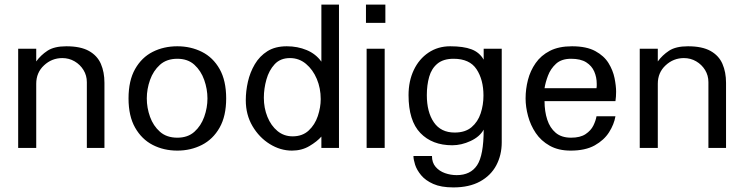

<svg xmlns="http://www.w3.org/2000/svg" viewBox="-20 -648 3262 841"><path d="M59.6 0V-434.6H138.7V-378.9Q158.2 -406.2 188 -425.8Q217.8 -445.3 270.5 -445.3Q333 -445.3 369.6 -424.8Q406.2 -404.3 421.9 -368.2Q437.5 -332 437.5 -285.2V0H360.4V-288.1Q360.4 -317.4 345.7 -341.3Q331.1 -365.2 306.6 -379.4Q282.2 -393.6 252.9 -393.6Q207 -393.6 172.9 -361.8Q138.7 -330.1 138.7 -281.2V0Z M756.8 11.7Q697.3 11.7 648.9 -13.2Q600.6 -38.1 571.8 -88.9Q543 -139.6 543 -216.8Q543 -294.9 571.8 -345.7Q600.6 -396.5 648.9 -420.9Q697.3 -445.3 756.8 -445.3Q815.4 -445.3 864.3 -420.9Q913.1 -396.5 941.9 -345.7Q970.7 -294.9 970.7 -216.8Q970.7 -139.6 941.9 -88.9Q913.1 -38.1 864.3 -13.2Q815.4 11.7 756.8 11.7ZM756.8 -44.9Q802.7 -44.9 831.5 -70.8Q860.4 -96.7 874.5 -136.2Q888.7 -175.8 888.7 -216.8Q888.7 -257.8 874.5 -297.9Q860.4 -337.9 831.5 -364.3Q802.7 -390.6 756.8 -390.6Q710 -390.6 680.7 -364.3Q651.4 -337.9 637.2 -297.9Q623 -257.8 623 -216.8Q623 -175.8 637.2 -136.2Q651.4 -96.7 680.7 -70.8Q710 -44.9 756.8 -44.9Z M1258.8 11.7Q1208 11.7 1161.6 -17.1Q1115.2 -45.9 1085.9 -95.7Q1056.6 -145.5 1056.6 -209Q1056.6 -249 1065.9 -290Q1075.2 -331.1 1096.2 -366.7Q1117.2 -402.3 1151.4 -423.8Q1185.5 -445.3 1236.3 -445.3Q1283.2 -445.3 1323.2 -428.7Q1363.3 -412.1 1387.7 -377.9V-627.9H1464.8V0H1387.7V-49.8Q1369.1 -28.3 1335.4 -8.3Q1301.8 11.7 1258.8 11.7ZM1261.7 -50.8Q1304.7 -50.8 1332 -76.2Q1359.4 -101.6 1372.1 -139.6Q1384.8 -177.7 1384.8 -213.9Q1384.8 -261.7 1367.7 -302.2Q1350.6 -342.8 1320.3 -368.2Q1290 -393.6 1250 -393.6Q1208 -393.6 1183.1 -366.7Q1158.2 -339.8 1147 -299.8Q1135.7 -259.8 1135.7 -219.7Q1135.7 -174.8 1151.4 -136.2Q1167 -97.7 1195.3 -74.2Q1223.6 -50.8 1261.7 -50.8Z M1585.9 0V-434.6H1665V0ZM1583 -547.9V-627.9H1668V-547.9Z M1965.8 172.9Q1912.1 172.9 1877.9 157.7Q1843.8 142.6 1824.7 119.6Q1805.7 96.7 1798.3 73.7Q1791 50.8 1791 35.2H1872.1Q1872.1 64.5 1888.2 83Q1904.3 101.6 1929.2 110.4Q1954.1 119.1 1980.5 119.1Q2041 119.1 2069.8 75.7Q2098.6 32.2 2098.6 -80.1Q2081.1 -48.8 2041 -30.3Q2001 -11.7 1960.9 -11.7Q1873 -11.7 1821.3 -65.4Q1769.5 -119.1 1769.5 -231.4Q1769.5 -293 1792.5 -341.3Q1815.4 -389.6 1856.9 -417.5Q1898.4 -445.3 1952.1 -445.3Q2009.8 -445.3 2044.9 -432.1Q2080.1 -418.9 2098.6 -386.7V-434.6H2177.7V-24.4Q2177.7 31.2 2153.8 76.2Q2129.9 121.1 2082.5 147Q2035.2 172.9 1965.8 172.9ZM1971.7 -67.4Q2017.6 -67.4 2045.4 -90.8Q2073.2 -114.3 2085.4 -151.4Q2097.7 -188.5 2097.7 -229.5Q2097.7 -298.8 2067.4 -344.7Q2037.1 -390.6 1966.8 -390.6Q1921.9 -390.6 1896 -369.1Q1870.1 -347.7 1859.9 -311.5Q1849.6 -275.4 1849.6 -231.4Q1849.6 -157.2 1880.4 -112.3Q1911.1 -67.4 1971.7 -67.4Z M2479.5 11.7Q2425.8 11.7 2387.7 -9.8Q2349.6 -31.2 2326.7 -65.4Q2303.7 -99.6 2293 -139.6Q2282.2 -179.7 2282.2 -216.8Q2282.2 -257.8 2292.5 -297.9Q2302.7 -337.9 2326.2 -371.6Q2349.6 -405.3 2388.7 -425.3Q2427.7 -445.3 2485.4 -445.3Q2548.8 -445.3 2587.4 -424.3Q2626 -403.3 2645.5 -371.6Q2665 -339.8 2671.9 -305.7Q2678.7 -271.5 2678.7 -246.1Q2678.7 -224.6 2675.8 -205.1H2365.2Q2365.2 -160.2 2377 -124Q2388.7 -87.9 2414.1 -66.4Q2439.5 -44.9 2481.4 -44.9Q2521.5 -44.9 2544.9 -60.5Q2568.4 -76.2 2579.1 -98.1Q2589.8 -120.1 2592.8 -138.7H2675.8Q2669.9 -103.5 2647.9 -68.8Q2626 -34.2 2585 -11.2Q2543.9 11.7 2479.5 11.7ZM2365.2 -261.7H2592.8Q2593.8 -266.6 2593.8 -271.5Q2593.8 -276.4 2593.8 -281.2Q2593.8 -309.6 2583 -334.5Q2572.3 -359.4 2547.9 -375Q2523.4 -390.6 2481.4 -390.6Q2439.5 -390.6 2415.5 -368.7Q2391.6 -346.7 2380.4 -316.9Q2369.1 -287.1 2365.2 -261.7Z M2782.2 0V-434.6H2861.3V-378.9Q2880.9 -406.2 2910.6 -425.8Q2940.4 -445.3 2993.2 -445.3Q3055.7 -445.3 3092.3 -424.8Q3128.9 -404.3 3144.5 -368.2Q3160.2 -332 3160.2 -285.2V0H3083V-288.1Q3083 -317.4 3068.4 -341.3Q3053.7 -365.2 3029.3 -379.4Q3004.9 -393.6 2975.6 -393.6Q2929.7 -393.6 2895.5 -361.8Q2861.3 -330.1 2861.3 -281.2V0Z"/></svg>

Font: Padauk
Style: Regular
Weight: 400
Designer: Debbi Hosken, Becca Hirsbrunner Spalinger
Foundry: SIL International
Version: Version 5.003